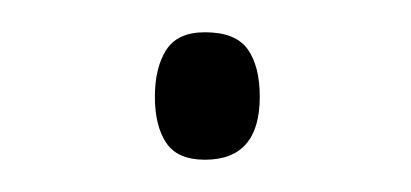

<svg xmlns="http://www.w3.org/2000/svg" viewBox="-20 -91 255 119"><path d="M76 -31Q76 -49 83 -60Q90 -71 107 -71Q126 -71 133.5 -60.5Q141 -50 141 -31Q141 8 107 8Q90 8 83 -2.5Q76 -13 76 -31Z"/></svg>

Font: Noto Sans Gujarati UI SemiCondensed ExtraLight
Style: Regular
Weight: 200
Width: 4
Designer: Jelle Bosma - Monotype Design Team, Universal Thirst
Foundry: Monotype Imaging Inc.
Version: Version 2.106; ttfautohint (v1.8.4.7-5d5b)